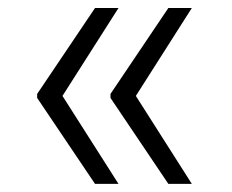

<svg xmlns="http://www.w3.org/2000/svg" viewBox="-20 -534 575 476"><path d="M273.8 -78.1H215.6L72.1 -291.2V-301.1L215.6 -514.2H273.8L134.9 -296.2ZM455.6 -78.1H397.4L253.9 -291.2V-301.1L397.4 -514.2H455.6L316.8 -296.2Z"/></svg>

Font: Inter UI Light
Style: Regular
Weight: 300
Designer: Rasmus Andersson
Foundry: rsms
Version: 3.2;8d6f07862